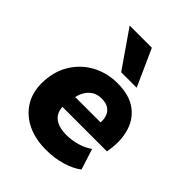

<svg xmlns="http://www.w3.org/2000/svg" viewBox="-218 -880 1009 1009"><g transform="rotate(45 287.0 -375.5)"><path d="M300 11Q221 11 162 -17.5Q103 -46 70 -98Q37 -150 37 -219Q37 -304 74.5 -368Q112 -432 176.5 -467.5Q241 -503 320 -503Q404 -503 455.5 -467.5Q507 -432 527 -371Q547 -310 537 -236L533 -210H182L194 -294H416L400 -281Q405 -312 397.5 -336Q390 -360 370.5 -373.5Q351 -387 318 -387Q286 -387 264 -373Q242 -359 228.5 -335Q215 -311 211 -281L204 -242Q198 -203 209.5 -175.5Q221 -148 249.5 -134Q278 -120 320 -120Q361 -120 400.5 -131.5Q440 -143 469 -164L506 -48Q469 -20 415.5 -4.5Q362 11 300 11ZM292 -557 150 -762H315L407 -557Z"/></g></svg>

Font: Nunito Sans 12pt Black
Style: Italic
Weight: 900
Italic angle: -9°
Designer: Vernon Adams
Foundry: Vernon Adams
Version: Version 3.101;gftools[0.9.27]